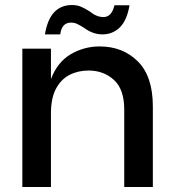

<svg xmlns="http://www.w3.org/2000/svg" viewBox="-20 -745 693 765"><path d="M69 0ZM69 0ZM589 0H475V-309Q475 -389 434 -426.5Q393 -464 333 -464Q291 -464 257 -446.5Q223 -429 203 -391.5Q183 -354 183 -293V0H69V-551H183V-430Q209 -498 262 -529Q315 -560 377 -560Q469 -560 529 -500.5Q589 -441 589 -321ZM388 -608Q350 -608 315 -634Q296 -646 285.5 -650.5Q275 -655 263 -655Q226 -655 220 -608H159Q178 -725 267 -725Q286 -725 302 -718.5Q318 -712 338 -699Q365 -677 392 -677Q425 -677 436 -724H496Q486 -664 457.5 -636Q429 -608 388 -608Z"/></svg>

Font: Ulagadi Sans Medium
Style: Regular
Weight: 500
Designer: Ninad Kale (Devanagari), Jonny Pinhorn (Latin)
Foundry: Indian Type Foundry
Version: Version 3.01;March 29, 2020;FontCreator 12.0.0.2522 64-bit; 